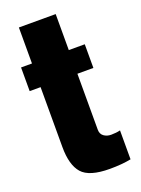

<svg xmlns="http://www.w3.org/2000/svg" viewBox="-145 -821 654 892"><g transform="rotate(-20 182.0 -375.0)"><path d="M239 6Q138 6 102 -35Q66 -76 66 -165V-461H12V-578H66V-756H248V-578H327V-461H248V-184Q248 -163 263 -152Q278 -141 299 -141Q324 -141 344 -146V-3Q299 6 239 6Z"/></g></svg>

Font: Oswald Heavy
Style: Regular
Weight: 400
Designer: Vernon Adams
Foundry: Vernon Adams
Version: Version 4.101